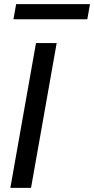

<svg xmlns="http://www.w3.org/2000/svg" viewBox="-20 -908 455 928"><path d="M30 0 154 -700H254L130 0ZM45 -815 58 -888H415L402 -815Z"/></svg>

Font: DM Sans 10pt Medium
Style: Italic
Weight: 500
Italic angle: -10°
Version: Version 4.004;gftools[0.9.30]